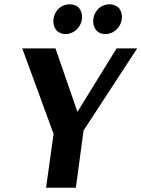

<svg xmlns="http://www.w3.org/2000/svg" viewBox="-20 -876 660 896"><path d="M443 -839Q465 -856 491 -856Q516 -856 535 -839Q549 -820 549 -798Q549 -761 520 -735Q498 -717 471 -717Q444 -717 429 -735Q415 -752 415 -776Q415 -813 443 -839ZM257 -839Q279 -856 306 -856Q332 -856 349 -839Q363 -820 363 -798Q363 -761 334 -735Q312 -717 286 -717Q260 -717 243 -735Q229 -752 229 -776Q229 -813 257 -839ZM342 -355 524 -650H620L370 -267L334 0H195L230 -251L84 -650H239L341 -355Z"/></svg>

Font: Arsenal SC
Style: Bold Italic
Weight: 700
Italic angle: -9.10001°
Designer: Andrij Shevchenko
Foundry: Stairsfor
Version: Version 2.001; ttfautohint (v1.8.4.7-5d5b)